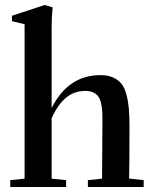

<svg xmlns="http://www.w3.org/2000/svg" viewBox="-20 -746 612 766"><path d="M21 0V-27.3L78.1 -33.2V-649.4L27.8 -661.6V-683.1L158.2 -726.1L189.9 -716.8Q186 -679.2 186 -635.3V-314.9Q251.5 -446.3 381.3 -446.3Q410.2 -446.3 430.9 -437Q451.7 -427.7 464.4 -411.9Q477.1 -396 484.1 -369.6Q491.2 -343.3 493.9 -314.2Q496.6 -285.2 496.6 -244.1Q496.6 -102.1 495.1 -33.7L553.2 -27.3V0H330.6V-27.3L387.2 -33.2Q388.7 -261.7 388.7 -266.6Q388.7 -290.5 387.5 -306.6Q386.2 -322.8 382.1 -338.4Q377.9 -354 370.6 -363Q363.3 -372.1 350.8 -377.7Q338.4 -383.3 320.3 -383.3Q276.9 -383.3 244.1 -356.7Q211.4 -330.1 186 -274.4V-33.2L243.7 -27.3V0Z"/></svg>

Font: Elstob SemiBold
Style: Regular
Weight: 600
Designer: Peter S. Baker
Version: Version 1.015